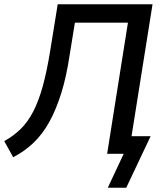

<svg xmlns="http://www.w3.org/2000/svg" viewBox="-32 -725 775 905"><path d="M476 160 551 0H473L571 -618H321L296 -464Q281 -363 256.5 -285Q232 -207 200 -149.5Q168 -92 125.5 -51.5Q83 -11 30 16L-12 -60Q32 -84 65.5 -117Q99 -150 124.5 -199Q150 -248 169.5 -318.5Q189 -389 205 -488L240 -705H687L588 -83H678L563 160Z"/></svg>

Font: Nunito Sans 10pt SemiCondensed SemiBold
Style: Italic
Weight: 600
Width: 4
Italic angle: -9°
Designer: Vernon Adams
Foundry: Vernon Adams
Version: Version 3.101;gftools[0.9.27]